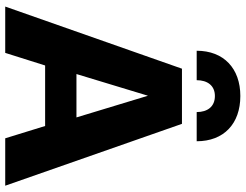

<svg xmlns="http://www.w3.org/2000/svg" viewBox="-120 -798 918 717"><g transform="rotate(90 338.5 -439.0)"><path d="M507 -715C507 -816 442 -878 338 -878C235 -878 169 -816 169 -715H279C279 -755 299 -783 338 -783C378 -783 398 -755 398 -715ZM673 0 442 -660H236L4 0H177L224 -149H450L496 0ZM256 -266 337 -533 418 -266Z"/></g></svg>

Font: Work Sans
Style: Bold
Weight: 700
Designer: Wei Huang
Foundry: Wei Huang
Version: Version 2.012